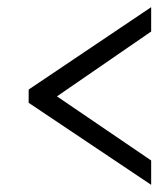

<svg xmlns="http://www.w3.org/2000/svg" viewBox="-20 -626 465 536"><path d="M402 -110 60 -339V-376L402 -606V-538L139 -357L402 -178Z"/></svg>

Font: Noto Serif ExtraCondensed Medium
Style: Italic
Weight: 500
Width: 2
Italic angle: -12°
Designer: Monotype Design Team
Foundry: Monotype Imaging Inc.
Version: Version 2.013; ttfautohint (v1.8.4.7-5d5b)